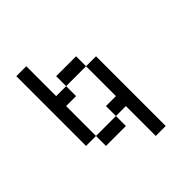

<svg xmlns="http://www.w3.org/2000/svg" viewBox="-176 -739 852 852"><g transform="rotate(-45 250.0 -312.5)"><path d="M312.5 -187.5V0H375V-437.5H312.5V-250H250V-187.5H125V-125H250V-187.5ZM125 -187.5V-375H187.5V-437.5H125V-625H62.5V-187.5ZM187.5 -437.5H312.5V-500H187.5Z"/></g></svg>

Font: UnifontExMono
Style: Regular
Weight: 500
Version: Version 15.0.06